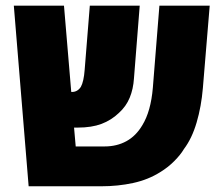

<svg xmlns="http://www.w3.org/2000/svg" viewBox="-20 -651 775 671"><path d="M80.1 0 28.3 -631.3H203.6L229 -329.6Q240.2 -329.1 248.8 -334Q257.3 -338.9 262.7 -347.7Q267.6 -356.4 271 -371.6Q274.4 -386.7 275.9 -407.2L293.9 -631.3H468.3L448.2 -377.4Q445.8 -339.8 433.3 -309.6Q420.9 -279.3 395.5 -256.3Q369.1 -231 334.7 -218Q300.3 -205.1 252 -205.1Q248.5 -205.1 245.4 -205.1Q242.2 -205.1 238.8 -205.1L244.6 -139.2H345.2Q388.2 -139.2 421.6 -157.5Q455.1 -175.8 477.1 -212.9Q507.3 -261.7 514.2 -344.7L537.1 -631.3H712.9L689 -343.3Q683.6 -278.8 667.2 -223.1Q650.9 -167.5 623 -130.4Q610.8 -109.9 588.9 -87.9Q566.9 -65.9 540.5 -49.8Q498 -22.9 445.3 -11.5Q392.6 0 334 0Z"/></svg>

Font: Open Sans SemiCondensed ExtraBold
Style: Regular
Weight: 800
Width: 4
Designer: Monotype Design Team
Foundry: Monotype Imaging Inc.
Version: Version 3.000